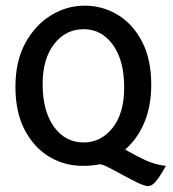

<svg xmlns="http://www.w3.org/2000/svg" viewBox="-20 -563 597 662"><path d="M490.7 78.6Q479 78.6 455.6 67.4Q432.1 56.2 405 41.3Q377.9 26.4 355.5 14.9Q333 3.4 323.7 3.4Q299.8 8.8 264.2 8.8Q202.1 8.8 149.7 -22.7Q97.2 -54.2 65.2 -115Q33.2 -175.8 33.2 -263.7Q33.2 -351.6 67.1 -414.1Q101.1 -476.6 155.5 -510Q210 -543.5 272 -543.5Q333.5 -543.5 385.7 -512Q438 -480.5 469.7 -419.7Q501.5 -358.9 501.5 -271Q501.5 -197.8 478 -141.4Q454.6 -85 411.6 -47.4Q446.8 -26.9 480.5 -11Q514.2 4.9 552.2 8.8Q546.9 17.6 537.1 34.4Q527.3 51.3 515.1 64.9Q502.9 78.6 490.7 78.6ZM268.6 -71.8Q328.1 -71.8 368.2 -122.1Q408.2 -172.4 408.2 -261.7Q408.2 -355 369.1 -408.7Q330.1 -462.4 268.6 -462.4Q206.5 -462.4 166.7 -411.1Q127 -359.9 127 -272.5Q127 -180.2 166 -126Q205.1 -71.8 268.6 -71.8Z"/></svg>

Font: Harmattan SemiBold
Style: Regular
Weight: 600
Designer: George W. Nuss III and SIL International
Foundry: SIL International
Version: Version 4.000